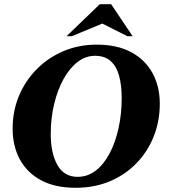

<svg xmlns="http://www.w3.org/2000/svg" viewBox="-20 -882 819 912"><path d="M339 10Q242 10 175.5 -25.5Q109 -61 74.5 -124.5Q40 -188 40 -271Q40 -355 70.5 -427.5Q101 -500 155.5 -554.5Q210 -609 282.5 -639.5Q355 -670 439 -670Q536 -670 602.5 -634.5Q669 -599 704 -535.5Q739 -472 739 -390Q739 -306 710 -233.5Q681 -161 627.5 -106Q574 -51 501 -20.5Q428 10 339 10ZM349 -42Q396 -42 434.5 -71.5Q473 -101 500.5 -153Q528 -205 543 -272.5Q558 -340 558 -416Q558 -476 546 -521Q534 -566 506 -591.5Q478 -617 431 -617Q387 -617 348.5 -587.5Q310 -558 281.5 -506Q253 -454 237 -387Q221 -320 221 -245Q221 -155 252.5 -98.5Q284 -42 349 -42ZM296 -710 454 -862H508L610 -710H585L466 -770L321 -710Z"/></svg>

Font: Spectral SC ExtraBold
Style: Italic
Weight: 800
Italic angle: -10°
Designer: Jean-Baptiste Levee
Foundry: Production Type
Version: Version 2.001